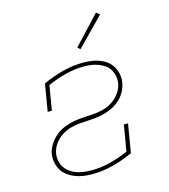

<svg xmlns="http://www.w3.org/2000/svg" viewBox="-112 -836 824 934"><g transform="rotate(-15 300.0 -369.5)"><path d="M238 8Q216 8 194.5 5Q173 2 153.5 -5.5Q134 -13 117 -25Q100 -37 89 -54.5Q78 -72 73.5 -93.5Q69 -115 72 -137Q76 -161 90.5 -184Q105 -207 125.5 -224Q146 -241 170.5 -250.5Q195 -260 219.5 -264.5Q244 -269 269 -270Q294 -271 318.5 -273Q343 -275 368 -281.5Q393 -288 415 -302.5Q437 -317 453 -339.5Q469 -362 473 -386Q476 -405 472.5 -423Q469 -441 460 -456Q451 -471 436.5 -481Q422 -491 405 -497.5Q388 -504 370 -506.5Q352 -509 333 -509Q287 -509 240 -497Q193 -485 148 -465L127 -341H106L129 -478Q179 -501 231 -514.5Q283 -528 334 -528Q355 -528 376.5 -525Q398 -522 417.5 -514.5Q437 -507 453 -494.5Q469 -482 479 -464.5Q489 -447 493 -426Q497 -405 493 -384Q489 -359 475.5 -336Q462 -313 441 -296.5Q420 -280 395.5 -270Q371 -260 346 -255.5Q321 -251 296.5 -250Q272 -249 247 -247Q222 -245 197.5 -238.5Q173 -232 150.5 -217.5Q128 -203 112.5 -181Q97 -159 93 -134Q90 -115 94 -96.5Q98 -78 108 -63.5Q118 -49 132.5 -38.5Q147 -28 164.5 -22Q182 -16 201 -13.5Q220 -11 240 -11Q286 -11 333.5 -23Q381 -35 426 -55L448 -186H469L445 -42Q395 -19 342.5 -5.5Q290 8 238 8ZM339 -594 326 -606 458 -747 475 -733Z"/></g></svg>

Font: Iosevka Etoile Thin
Style: Italic
Weight: 100
Italic angle: -9°
Designer: Belleve Invis
Foundry: Belleve Invis
Version: Version 22.1.2; ttfautohint (v1.8.4)